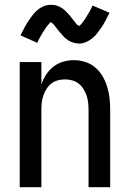

<svg xmlns="http://www.w3.org/2000/svg" viewBox="-20 -778 540 798"><path d="M62 0V-520H152V-427Q159 -448 171.5 -467.5Q184 -487 202 -501Q220 -515 242 -521.5Q264 -528 287 -528Q311 -528 334.5 -520.5Q358 -513 376.5 -497Q395 -481 407 -460Q419 -439 426 -415.5Q433 -392 435.5 -368Q438 -344 438 -320V0H348V-320Q348 -335 346.5 -350.5Q345 -366 340 -380.5Q335 -395 327 -408Q319 -421 307 -430.5Q295 -440 280 -444Q265 -448 250 -448Q235 -448 220 -444Q205 -440 193 -430.5Q181 -421 173 -408Q165 -395 160 -380.5Q155 -366 153.5 -350.5Q152 -335 152 -320V0ZM308 -597Q303 -597 298 -598Q293 -599 288.5 -600Q284 -601 279.5 -602.5Q275 -604 270.5 -606.5Q266 -609 262 -611.5Q258 -614 254.5 -617Q251 -620 247 -623.5Q243 -627 240 -631Q237 -635 233.5 -638.5Q230 -642 227.5 -645.5Q225 -649 222 -652.5Q219 -656 215.5 -660.5Q212 -665 208.5 -669.5Q205 -674 202.5 -677Q200 -680 195.5 -682.5Q191 -685 191 -689H194Q194 -688 191 -686Q188 -684 185.5 -681Q183 -678 181 -675.5Q179 -673 177.5 -671.5Q176 -670 174.5 -668Q173 -666 171.5 -664Q170 -662 168.5 -659.5Q167 -657 165.5 -654.5Q164 -652 162 -649.5Q160 -647 158.5 -644Q157 -641 155 -638Q153 -635 151 -631.5Q149 -628 147 -624.5Q145 -621 143 -617Q141 -613 139 -609Q137 -605 135 -600L65 -631Q74 -649 82 -664Q90 -679 98.5 -691.5Q107 -704 115 -714.5Q123 -725 135 -735.5Q147 -746 161.5 -752Q176 -758 192 -758Q197 -758 202 -757.5Q207 -757 211.5 -756Q216 -755 220.5 -753Q225 -751 229.5 -749Q234 -747 238 -744Q242 -741 245.5 -738.5Q249 -736 253 -732Q257 -728 260 -724.5Q263 -721 266.5 -717.5Q270 -714 272.5 -710.5Q275 -707 278 -703.5Q281 -700 284.5 -695Q288 -690 291.5 -686Q295 -682 297.5 -678.5Q300 -675 304.5 -673Q309 -671 309 -667H306Q306 -668 309 -670Q312 -672 314.5 -674.5Q317 -677 319 -679.5Q321 -682 322.5 -684Q324 -686 325.5 -688Q327 -690 328.5 -692Q330 -694 331.5 -696Q333 -698 334.5 -700.5Q336 -703 338 -706Q340 -709 341.5 -712Q343 -715 345 -718Q347 -721 349 -724.5Q351 -728 353 -731.5Q355 -735 357 -739Q359 -743 361 -747Q363 -751 365 -755L435 -725Q426 -707 418 -691.5Q410 -676 401.5 -664Q393 -652 385 -641Q377 -630 365 -620Q353 -610 338.5 -603.5Q324 -597 308 -597Z"/></svg>

Font: Iosevka Fixed Medium
Style: Regular
Weight: 500
Monospace: yes
Designer: Belleve Invis
Foundry: Belleve Invis
Version: Version 32.3.0